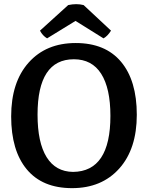

<svg xmlns="http://www.w3.org/2000/svg" viewBox="-20 -912 729 946"><path d="M35 -338.5Q35 -507 121 -603.5Q207 -700 353 -700Q499 -700 576.5 -607.5Q654 -515 654 -346.5Q654 -178 567.5 -81.5Q481 15 335 15Q189 15 112 -77.5Q35 -170 35 -338.5ZM340 -65Q524 -67 524 -341Q524 -477 478.5 -548.5Q433 -620 344 -620Q165 -620 165 -347Q165 -210 209.5 -138Q254 -66 340 -65ZM352 -809 212 -723Q190 -736 177 -761L316 -887Q357 -896 392 -887L527 -761Q510 -734 490 -723Z"/></svg>

Font: Karma
Style: Bold
Weight: 700
Designer: Joana Correia
Foundry: Indian Type Foundry
Version: Version 1.202;PS 1.0;hotconv 1.0.78;makeotf.lib2.5.61930; tt